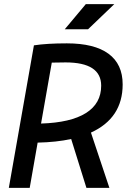

<svg xmlns="http://www.w3.org/2000/svg" viewBox="-20 -914 626 934"><path d="M22.9 0 145 -693.4Q207.5 -703.1 305.2 -703.1Q439 -703.1 507.8 -652.6Q576.7 -602.1 576.7 -503.4Q576.7 -339.4 422.4 -269L512.2 0H400.4L326.2 -237.8Q254.4 -222.2 163.1 -220.2L124.5 0ZM179.7 -313Q323.7 -317.4 397.9 -364Q472.2 -410.6 472.2 -497.1Q472.2 -610.4 298.8 -610.4Q263.7 -610.4 231.9 -609.4ZM294.9 -771.5 397.5 -894H536.1L408.2 -771.5Z"/></svg>

Font: Cascadia Mono PL
Style: Italic
Weight: 400
Italic angle: -10°
Monospace: yes
Designer: Aaron Bell
Foundry: Saja Typeworks
Version: Version 2404.023; ttfautohint (v1.8.4)